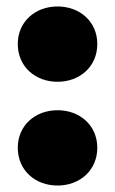

<svg xmlns="http://www.w3.org/2000/svg" viewBox="-20 -564 356 594"><path d="M158 -311C227 -311 281 -358 281 -428C281 -497 227 -544 158 -544C89 -544 35 -497 35 -428C35 -358 89 -311 158 -311ZM158 10C227 10 281 -37 281 -107C281 -176 227 -223 158 -223C89 -223 35 -176 35 -107C35 -37 89 10 158 10Z"/></svg>

Font: LINE Seed Sans TH Heavy
Style: Regular
Weight: 900
Designer: Dalton Maag Ltd | Thai characters by Cadson Demak Co.,Ltd.
Foundry: Dalton Maag Ltd
Version: Version 1.003